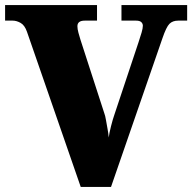

<svg xmlns="http://www.w3.org/2000/svg" viewBox="-20 -734 755 754"><path d="M86 -609Q77 -635 61 -644Q45 -653 30 -653H0V-714H361V-653H313Q284 -653 284 -631Q284 -620 288 -605.5Q292 -591 296 -578L390 -288Q393 -281 396 -263.5Q399 -246 402.5 -227Q406 -208 407 -194Q409 -211 416 -238.5Q423 -266 429 -283L524 -568Q531 -589 536 -606Q541 -623 541 -633Q541 -641 535 -647Q529 -653 514 -653H457V-714H715V-653H680Q658 -653 645.5 -640.5Q633 -628 618 -584L416 0H297Z"/></svg>

Font: Noto Serif Sinhala Black
Style: Regular
Weight: 900
Designer: Jelle Bosma - Monotype Design Team
Foundry: Monotype Imaging Inc.
Version: Version 2.007; ttfautohint (v1.8.4.7-5d5b)